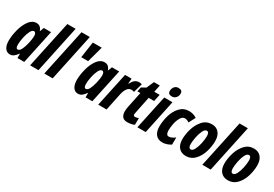

<svg xmlns="http://www.w3.org/2000/svg" viewBox="42 -1718 3833 2683"><g transform="rotate(30 1958.0 -377.0)"><path d="M17 -150Q17 -230 41.5 -326Q66 -422 115 -490Q164 -558 233 -558Q302 -558 327 -481H329L354 -548H471L354 0H245V-69H241Q213 -30 186.5 -10Q160 10 126 10Q75 10 46 -33Q17 -76 17 -150ZM276 -257Q294 -335 294 -380Q294 -410 284.5 -425.5Q275 -441 258 -441Q230 -441 206.5 -393.5Q183 -346 169.5 -280.5Q156 -215 156 -169Q156 -104 185 -104Q217 -104 238.5 -148Q260 -192 276 -257Z M611 -760H745L584 0H449Z M840 -760H974L813 0H678Z M1049 -714H1193L1122 -456H1011Z M1116 -150Q1116 -230 1140.5 -326Q1165 -422 1214 -490Q1263 -558 1332 -558Q1401 -558 1426 -481H1428L1453 -548H1570L1453 0H1344V-69H1340Q1312 -30 1285.5 -10Q1259 10 1225 10Q1174 10 1145 -33Q1116 -76 1116 -150ZM1375 -257Q1393 -335 1393 -380Q1393 -410 1383.5 -425.5Q1374 -441 1357 -441Q1329 -441 1305.5 -393.5Q1282 -346 1268.5 -280.5Q1255 -215 1255 -169Q1255 -104 1284 -104Q1316 -104 1337.5 -148Q1359 -192 1375 -257Z M1665 -548H1770L1765 -465H1769Q1795 -515 1822.5 -536.5Q1850 -558 1891 -558Q1909 -558 1933 -551L1891 -404Q1872 -413 1846 -413Q1806 -413 1779.5 -374.5Q1753 -336 1741 -279L1683 0H1548Z M1916 -106Q1916 -145 1926 -190L1977 -435H1929L1944 -506L2013 -544L2065 -662H2160L2136 -548H2223L2199 -435H2111L2057 -172Q2051 -148 2051 -138Q2051 -122 2057.5 -115Q2064 -108 2079 -108Q2088 -108 2104 -111.5Q2120 -115 2134 -121L2133 -13Q2111 -1 2079 4.5Q2047 10 2019 10Q1965 10 1940.5 -21Q1916 -52 1916 -106Z M2318 -667Q2318 -705 2340.5 -734.5Q2363 -764 2405 -764Q2435 -764 2452 -750.5Q2469 -737 2469 -710Q2469 -669 2444 -641Q2419 -613 2381 -613Q2318 -613 2318 -667ZM2297 -548H2430L2314 0H2180Z M2440 -163Q2440 -253 2466.5 -344Q2493 -435 2550.5 -496.5Q2608 -558 2696 -558Q2765 -558 2820 -521L2764 -414Q2750 -426 2731.5 -433.5Q2713 -441 2696 -441Q2656 -441 2629.5 -396.5Q2603 -352 2590.5 -291.5Q2578 -231 2578 -183Q2578 -106 2622 -106Q2665 -106 2722 -148L2721 -33Q2695 -15 2658.5 -2.5Q2622 10 2586 10Q2516 10 2478 -36Q2440 -82 2440 -163Z M2807 -171Q2807 -251 2834 -341Q2861 -431 2918.5 -494.5Q2976 -558 3064 -558Q3136 -558 3177.5 -509Q3219 -460 3219 -376Q3219 -290 3191.5 -200.5Q3164 -111 3106.5 -50.5Q3049 10 2965 10Q2890 10 2848.5 -38Q2807 -86 2807 -171ZM3084 -377Q3084 -444 3046 -444Q3015 -444 2991.5 -396.5Q2968 -349 2955 -283.5Q2942 -218 2942 -170Q2942 -104 2981 -104Q3010 -104 3033.5 -150.5Q3057 -197 3070.5 -262Q3084 -327 3084 -377Z M3390 -760H3524L3363 0H3228Z M3486 -171Q3486 -251 3513 -341Q3540 -431 3597.5 -494.5Q3655 -558 3743 -558Q3815 -558 3856.5 -509Q3898 -460 3898 -376Q3898 -290 3870.5 -200.5Q3843 -111 3785.5 -50.5Q3728 10 3644 10Q3569 10 3527.5 -38Q3486 -86 3486 -171ZM3763 -377Q3763 -444 3725 -444Q3694 -444 3670.5 -396.5Q3647 -349 3634 -283.5Q3621 -218 3621 -170Q3621 -104 3660 -104Q3689 -104 3712.5 -150.5Q3736 -197 3749.5 -262Q3763 -327 3763 -377Z"/></g></svg>

Font: Noto Sans Display Ex Bold Cond
Style: Italic
Weight: 800
Width: 3
Italic angle: -12°
Designer: Monotype Design team
Foundry: Monotype Imaging Inc.
Version: Version 1.000